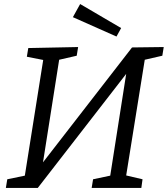

<svg xmlns="http://www.w3.org/2000/svg" viewBox="-20 -931 831 951"><path d="M9 0 16 -43 103 -61 194 -634 113 -650 120 -693 367 -698 360 -655 273 -635 193 -127 634 -696 791 -698 784 -655 697 -635 605 -62 686 -43 680 0H434L441 -43L526 -61L605 -565L167 0ZM557 -750 341 -846 377 -911 580 -792Z"/></svg>

Font: Bitter
Style: Italic
Weight: 400
Italic angle: -9°
Designer: Sol Matas, and Bitter project Authors
Foundry: Sol Matas
Version: Version 2.001